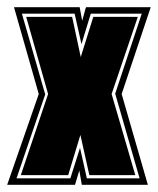

<svg xmlns="http://www.w3.org/2000/svg" viewBox="-22 -515 440 535"><path d="M-2 0 86 -253 17 -495H200L207 -457Q214 -482 215.5 -488Q217 -494 218 -495H398L317 -253L390 0H206L199 -40L187 0ZM24 -18H174L201 -103L220 -18H367L299 -254L373 -477H231L205 -392L186 -477H39L104 -252ZM36 -27 112 -253 51 -468H179L203 -356L238 -468H362L289 -253L355 -27H227L202 -139L168 -27Z"/></svg>

Font: Alumni Sans Collegiate One SC
Style: Regular
Weight: 400
Designer: Robert E. Leuschke
Foundry: Robert E. Leuschke
Version: Version 1.100